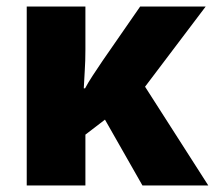

<svg xmlns="http://www.w3.org/2000/svg" viewBox="-20 -569 659 589"><path d="M611 -549 425 -303 619 0H417L302 -202L242 -156V0H62V-549H242V-417Q242 -382 240 -352Q238 -322 237 -298H241Q250 -315 264 -336.5Q278 -358 295 -383L410 -549Z"/></svg>

Font: Noto Sans Disp ExtBd
Style: Regular
Weight: 800
Designer: Monotype Design Team
Foundry: Monotype Imaging Inc.
Version: Version 2.000;GOOG;noto-source:20170915:90ef993387c0; ttfaut